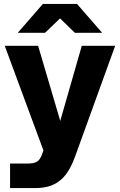

<svg xmlns="http://www.w3.org/2000/svg" viewBox="-20 -752 607 972"><path d="M31 200H161C277 200 326 135 361 38L563 -520H394L285 -140L173 -520H4L200 10L199 12C183 62 171 76 117 76H31ZM70 -586H208L284 -659L359 -586H497L370 -732H197Z"/></svg>

Font: Aspekta 750
Style: Regular
Weight: 750
Designer: Ivo Dolenc
Version: Version 2.000